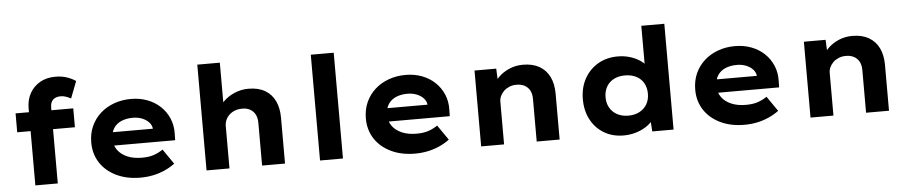

<svg xmlns="http://www.w3.org/2000/svg" viewBox="-43 -1035 6336 1338"><g transform="rotate(-5 3125.5 -365.5)"><path d="M160.3 0V-539.9Q160.3 -598.8 185.9 -644.5Q211.5 -690.1 257.1 -716.3Q302.8 -742.4 364.4 -742.4Q410.6 -742.4 446.1 -730Q481.6 -717.6 506.7 -700.2L461.3 -582.1Q446.9 -589.6 428.3 -596.5Q409.8 -603.4 391.9 -603.4Q365.8 -603.4 349.3 -594.6Q332.9 -585.8 325 -569.7Q317.2 -553.6 317.2 -531.9V0H239Q213.7 0 194 0Q174.3 0 160.3 0ZM66.6 -379.7V-512H470.2V-379.7Z M895.9 10Q799 10 726.4 -25.4Q653.8 -60.7 614 -122.2Q574.3 -183.6 574.3 -263.3Q574.3 -326.2 597.3 -377.2Q620.3 -428.2 661.3 -465.2Q702.4 -502.2 757.4 -522.2Q812.4 -542.2 876 -542.2Q937.6 -542.2 989.7 -522.6Q1041.7 -503 1080.2 -467Q1118.6 -431 1139.7 -381.9Q1160.8 -332.8 1159.2 -274L1158.2 -228.8H678.9L655.9 -322.3H1027.8L1010.6 -301.9V-322.4Q1008.3 -347.4 989.7 -367.3Q971.2 -387.3 942.1 -398.9Q913 -410.4 878.3 -410.4Q832.6 -410.4 797.9 -395.7Q763.2 -381 743.5 -351Q723.9 -321 723.9 -275.5Q723.9 -231.4 747.6 -198.3Q771.3 -165.2 814.7 -146.3Q858.1 -127.5 917.4 -127.5Q968.2 -127.5 1002.6 -139.8Q1037 -152 1064.8 -171.4L1137.3 -66.6Q1103.9 -41.7 1064.3 -24.3Q1024.7 -7 982.5 1.5Q940.3 10 895.9 10Z M1357.8 0V-740H1515.4V-406.7L1476.7 -393.6Q1487.2 -434.2 1519.6 -467.5Q1552 -500.9 1599 -521.3Q1646 -541.7 1698.7 -541.7Q1766.7 -541.7 1813.4 -514.4Q1860 -487 1883.4 -437.7Q1906.8 -388.4 1906.8 -321.7V0H1746.4V-297Q1746.4 -333.4 1733.6 -357.7Q1720.8 -382.1 1696.6 -395.3Q1672.4 -408.4 1640.1 -407Q1613.7 -407 1591.3 -398.4Q1569 -389.9 1552.5 -374.5Q1535.9 -359.1 1527.1 -338.9Q1518.2 -318.8 1518.2 -296.3V0H1438.5Q1406.2 0 1386 0Q1365.8 0 1357.8 0Z M2151.7 0V-740H2312.1V0Z M2816.9 10Q2720 10 2647.4 -25.4Q2574.8 -60.7 2535 -122.2Q2495.3 -183.6 2495.3 -263.3Q2495.3 -326.2 2518.3 -377.2Q2541.3 -428.2 2582.3 -465.2Q2623.4 -502.2 2678.4 -522.2Q2733.4 -542.2 2797 -542.2Q2858.6 -542.2 2910.7 -522.6Q2962.7 -503 3001.2 -467Q3039.6 -431 3060.7 -381.9Q3081.8 -332.8 3080.2 -274L3079.2 -228.8H2599.9L2576.9 -322.3H2948.8L2931.6 -301.9V-322.4Q2929.3 -347.4 2910.7 -367.3Q2892.2 -387.3 2863.1 -398.9Q2834 -410.4 2799.3 -410.4Q2753.6 -410.4 2718.9 -395.7Q2684.2 -381 2664.5 -351Q2644.9 -321 2644.9 -275.5Q2644.9 -231.4 2668.6 -198.3Q2692.3 -165.2 2735.7 -146.3Q2779.1 -127.5 2838.4 -127.5Q2889.2 -127.5 2923.6 -139.8Q2958 -152 2985.8 -171.4L3058.3 -66.6Q3024.9 -41.7 2985.3 -24.3Q2945.7 -7 2903.5 1.5Q2861.3 10 2816.9 10Z M3278.8 0V-530.7H3430.6L3436.4 -406.7L3398.3 -395.9Q3411 -434.7 3442.4 -467.8Q3473.9 -500.9 3519.5 -521.3Q3565.2 -541.7 3618 -541.7Q3685.9 -541.7 3733 -514.7Q3780 -487.6 3803.9 -438.3Q3827.8 -389 3827.8 -320.6V0H3667.4V-298.1Q3667.4 -333.4 3654.6 -357.2Q3641.8 -381.1 3617.6 -394.1Q3593.4 -407 3561.1 -406.6Q3532.9 -406.6 3510.6 -397.1Q3488.3 -387.7 3472.3 -372.3Q3456.4 -356.9 3447.8 -337.9Q3439.2 -318.8 3439.2 -299.1V0H3359.5Q3327.2 0 3307 0Q3286.8 0 3278.8 0Z M4275.1 10.6Q4197.5 10.6 4138.4 -24.9Q4079.2 -60.4 4046.2 -122.5Q4013.3 -184.6 4013.3 -265.3Q4013.3 -345.4 4047.3 -407.8Q4081.4 -470.2 4141.9 -506Q4202.4 -541.7 4280.6 -541.7Q4324.8 -541.7 4363.1 -530.5Q4401.5 -519.2 4431.7 -500Q4461.9 -480.8 4480.4 -456.4Q4499 -432.1 4502.5 -406.5L4463.8 -397.6V-740H4624.8V0H4475.9L4466.7 -129L4498.8 -120.8Q4495.9 -95.7 4476.8 -72.5Q4457.8 -49.4 4427.3 -30.7Q4396.9 -12 4357.8 -0.7Q4318.6 10.6 4275.1 10.6ZM4320 -124.1Q4364.7 -124.1 4398.3 -142Q4431.9 -160 4450.2 -191.5Q4468.4 -223.1 4468.4 -265.3Q4468.4 -307.5 4450.2 -339.4Q4431.9 -371.2 4398.3 -388.3Q4364.7 -405.5 4320 -405.5Q4275.4 -405.5 4242.1 -388.3Q4208.7 -371.2 4190.5 -339.4Q4172.2 -307.5 4172.2 -265.3Q4172.2 -223.1 4190.5 -191.5Q4208.7 -160 4242.1 -142Q4275.4 -124.1 4320 -124.1Z M5120.9 10Q5024 10 4951.4 -25.4Q4878.8 -60.7 4839 -122.2Q4799.3 -183.6 4799.3 -263.3Q4799.3 -326.2 4822.3 -377.2Q4845.3 -428.2 4886.3 -465.2Q4927.4 -502.2 4982.4 -522.2Q5037.4 -542.2 5101 -542.2Q5162.6 -542.2 5214.7 -522.6Q5266.7 -503 5305.2 -467Q5343.6 -431 5364.7 -381.9Q5385.8 -332.8 5384.2 -274L5383.2 -228.8H4903.9L4880.9 -322.3H5252.8L5235.6 -301.9V-322.4Q5233.3 -347.4 5214.7 -367.3Q5196.2 -387.3 5167.1 -398.9Q5138 -410.4 5103.3 -410.4Q5057.6 -410.4 5022.9 -395.7Q4988.2 -381 4968.5 -351Q4948.9 -321 4948.9 -275.5Q4948.9 -231.4 4972.6 -198.3Q4996.3 -165.2 5039.7 -146.3Q5083.1 -127.5 5142.4 -127.5Q5193.2 -127.5 5227.6 -139.8Q5262 -152 5289.8 -171.4L5362.3 -66.6Q5328.9 -41.7 5289.3 -24.3Q5249.7 -7 5207.5 1.5Q5165.3 10 5120.9 10Z M5582.8 0V-530.7H5734.6L5740.4 -406.7L5702.3 -395.9Q5715 -434.7 5746.4 -467.8Q5777.9 -500.9 5823.5 -521.3Q5869.2 -541.7 5922 -541.7Q5989.9 -541.7 6037 -514.7Q6084 -487.6 6107.9 -438.3Q6131.8 -389 6131.8 -320.6V0H5971.4V-298.1Q5971.4 -333.4 5958.6 -357.2Q5945.8 -381.1 5921.6 -394.1Q5897.4 -407 5865.1 -406.6Q5836.9 -406.6 5814.6 -397.1Q5792.3 -387.7 5776.3 -372.3Q5760.4 -356.9 5751.8 -337.9Q5743.2 -318.8 5743.2 -299.1V0H5663.5Q5631.2 0 5611 0Q5590.8 0 5582.8 0Z"/></g></svg>

Font: Lexend Exa
Style: Regular
Weight: 400
Designer: Bonnie Shaver-Troup, Thomas Jockin
Foundry: Lexend
Version: Version 1.007